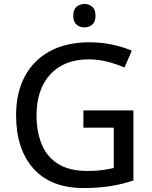

<svg xmlns="http://www.w3.org/2000/svg" viewBox="-20 -937 767 967"><path d="M400 -381H652V-28Q595 -9 535.5 0.5Q476 10 401 10Q236 10 148.5 -88Q61 -186 61 -357Q61 -469 104.5 -551.5Q148 -634 231 -679Q314 -724 431 -724Q491 -724 544.5 -712.5Q598 -701 644 -682L607 -597Q570 -613 523.5 -625.5Q477 -638 427 -638Q303 -638 233.5 -562.5Q164 -487 164 -357Q164 -274 190 -210.5Q216 -147 272.5 -111.5Q329 -76 420 -76Q465 -76 496.5 -80.5Q528 -85 553 -91V-294H400ZM406 -917Q428 -917 444.5 -903Q461 -889 461 -858Q461 -827 444.5 -813Q428 -799 406 -799Q382 -799 365.5 -813Q349 -827 349 -858Q349 -889 365.5 -903Q382 -917 406 -917Z"/></svg>

Font: Noto Sans Kayah Li Medium
Style: Regular
Weight: 500
Designer: Monotype Design Team, Sérgio Martins
Foundry: Monotype Imaging Inc.
Version: Version 2.002; ttfautohint (v1.8.4.7-5d5b)